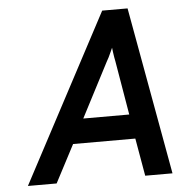

<svg xmlns="http://www.w3.org/2000/svg" viewBox="-51 -749 771 799"><g transform="rotate(-5 334.5 -350.0)"><path d="M33.5 0 405 -700H511L637.5 0H523.5L496 -157.5H236L153.5 0ZM287.5 -259.5H479.5L441.5 -484Q440 -491 438 -502.5Q436 -514 434.5 -525.5Q433 -537 432.5 -542.5Q430 -536.5 425 -525.8Q420 -515 414.8 -504Q409.5 -493 405 -486Z"/></g></svg>

Font: Overpass SemiBold
Style: Italic
Weight: 600
Italic angle: -10°
Designer: Delve Withrington, Dave Bailey, Thomas Jockin
Foundry: Delve Fonts LLC
Version: Version 4.000